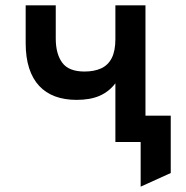

<svg xmlns="http://www.w3.org/2000/svg" viewBox="-20 -531 694 718"><path d="M506 167V0H457.5V-98.5H618.5V116ZM411.5 0V-219.5Q388 -188.5 353 -173Q318 -157.5 266.5 -157.5Q221.5 -157.5 186.2 -170.5Q151 -183.5 126.5 -209.8Q102 -236 89 -276Q76 -316 76 -370V-511H188.5V-387Q188.5 -329.5 212.8 -296.5Q237 -263.5 296 -263.5Q332 -263.5 358 -275.2Q384 -287 397.8 -313.8Q411.5 -340.5 411.5 -385V-511H524V0Z"/></svg>

Font: Overpass SemiBold
Style: Regular
Weight: 600
Designer: Delve Withrington, Dave Bailey, Thomas Jockin
Foundry: Delve Fonts LLC
Version: Version 4.000